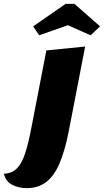

<svg xmlns="http://www.w3.org/2000/svg" viewBox="-137 -770 536 990"><path d="M1 200Q-41 200 -74 183Q-107 166 -117 126Q-77 124 -51.5 100Q-26 76 -8.5 24Q9 -28 25 -112L102 -510L302 -530L217 -91Q198 6 170.5 71Q143 136 102 168Q61 200 1 200ZM65 -588 34 -634 201 -750H247L379 -634L330 -588L213 -640Z"/></svg>

Font: Sansita Swashed Light ExtraBold
Style: Regular
Weight: 800
Version: Version 1.003